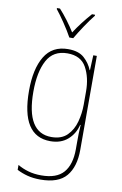

<svg xmlns="http://www.w3.org/2000/svg" viewBox="-107 -822 713 1122"><g transform="rotate(10 250.0 -261.0)"><path d="M261 -606Q280 -639 309 -682.5Q338 -726 363 -757V-763H345Q290 -701 249 -638Q230 -669 204.5 -703Q179 -737 155 -763H137V-757Q159 -730 189 -685.5Q219 -641 238 -606ZM86 -258Q86 -375 123 -444Q160 -513 244 -513Q324 -513 356.5 -454Q389 -395 389 -312V-234Q389 -183 375.5 -132.5Q362 -82 328.5 -48.5Q295 -15 235 -15Q86 -15 86 -258ZM415 30V-528H394L390 -439H388Q372 -479 339 -508.5Q306 -538 244 -538Q150 -538 105 -463.5Q60 -389 60 -259Q60 10 233 10Q296 10 336 -25Q376 -60 389 -114H392Q390 -84 389.5 -62.5Q389 -41 389 -15V30Q389 121 348 168.5Q307 216 216 216Q173 216 138.5 206Q104 196 75 179V208Q104 223 138 232Q172 241 215 241Q322 241 368.5 185.5Q415 130 415 30Z"/></g></svg>

Font: Noto Sans Mono UI Condensed Thin
Style: Regular
Weight: 250
Width: 3
Designer: Monotype Design team
Foundry: Monotype Imaging Inc.
Version: 1.000